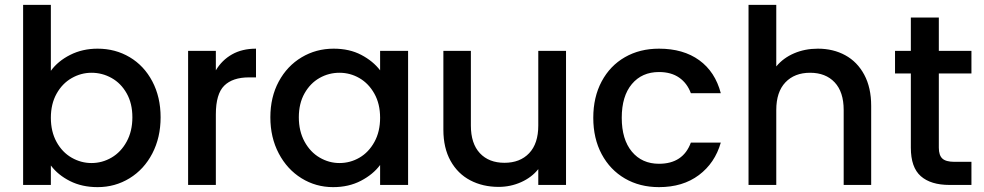

<svg xmlns="http://www.w3.org/2000/svg" viewBox="-20 -760 4042 789"><path d="M381 -560Q454 -560 513 -525Q572 -490 606 -425.5Q640 -361 640 -278Q640 -195 606 -129.5Q572 -64 512.5 -27.5Q453 9 381 9Q317 9 267.5 -16Q218 -41 189 -80V0H75V-740H189V-469Q218 -509 268.5 -534.5Q319 -560 381 -560ZM356 -461Q313 -461 274.5 -439Q236 -417 212.5 -375Q189 -333 189 -276Q189 -219 212.5 -176.5Q236 -134 274.5 -112Q313 -90 356 -90Q400 -90 438.5 -112.5Q477 -135 500.5 -178Q524 -221 524 -278Q524 -335 500.5 -376.5Q477 -418 438.5 -439.5Q400 -461 356 -461Z M1032 -560V-442H1003Q936 -442 901.5 -408Q867 -374 867 -290V0H753V-551H867V-471Q892 -513 933.5 -536.5Q975 -560 1032 -560Z M1351 -560Q1416 -560 1464.5 -534.5Q1513 -509 1542 -471V-551H1657V0H1542V-82Q1513 -43 1463 -17Q1413 9 1349 9Q1278 9 1219 -27.5Q1160 -64 1125.5 -129.5Q1091 -195 1091 -278Q1091 -361 1125.5 -425Q1160 -489 1219.5 -524.5Q1279 -560 1351 -560ZM1375 -461Q1331 -461 1293 -439.5Q1255 -418 1231.5 -376.5Q1208 -335 1208 -278Q1208 -221 1231.5 -178Q1255 -135 1293.5 -112.5Q1332 -90 1375 -90Q1419 -90 1457 -112Q1495 -134 1518.5 -176.5Q1542 -219 1542 -276Q1542 -333 1518.5 -375Q1495 -417 1457 -439Q1419 -461 1375 -461Z M2306 -551V0H2192V-65Q2165 -31 2121.5 -11.5Q2078 8 2029 8Q1964 8 1912.5 -19Q1861 -46 1831.5 -99Q1802 -152 1802 -227V-551H1915V-244Q1915 -170 1952 -130.5Q1989 -91 2053 -91Q2117 -91 2154.5 -130.5Q2192 -170 2192 -244V-551Z M2688 -560Q2788 -560 2853.5 -512.5Q2919 -465 2942 -377H2819Q2804 -418 2771 -441Q2738 -464 2688 -464Q2618 -464 2576.5 -414.5Q2535 -365 2535 -276Q2535 -187 2576.5 -137Q2618 -87 2688 -87Q2787 -87 2819 -174H2942Q2918 -90 2852 -40.5Q2786 9 2688 9Q2609 9 2548 -26.5Q2487 -62 2452.5 -126.5Q2418 -191 2418 -276Q2418 -361 2452.5 -425.5Q2487 -490 2548 -525Q2609 -560 2688 -560Z M3560 -325V0H3447V-308Q3447 -382 3410 -421.5Q3373 -461 3309 -461Q3245 -461 3207.5 -421.5Q3170 -382 3170 -308V0H3056V-740H3170V-487Q3199 -522 3243.5 -541Q3288 -560 3341 -560Q3404 -560 3453.5 -533Q3503 -506 3531.5 -453Q3560 -400 3560 -325Z M3838 -458V-153Q3838 -122 3852.5 -108.5Q3867 -95 3902 -95H3972V0H3882Q3805 0 3764 -36Q3723 -72 3723 -153V-458H3658V-551H3723V-688H3838V-551H3972V-458Z"/></svg>

Font: IBM-Poppins
Style: Poppins-Medium
Weight: 500
Designer: Mike Abbink, Paul van der Laan, Pieter van Rosmalen, Ben Mitchell, Mark Frömberg
Foundry: Bold Monday
Version: Version 1.1